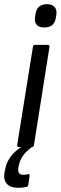

<svg xmlns="http://www.w3.org/2000/svg" viewBox="-57 -702 290 916"><path d="M34 0Q24 0 25 -10L100 -478Q101 -488 110 -488H171Q181 -488 179 -478L105 -10Q103 0 95 0ZM155 -571Q104 -571 110 -621L112 -632Q118 -682 167 -682Q191 -682 203 -669Q215 -656 212 -632L210 -621Q204 -571 155 -571ZM31 194Q-9 194 -25.5 173.5Q-42 153 -35 118L-32 104Q-17 25 80 -20L101 -5Q69 18 53 40.5Q37 63 32 91L30 101Q26 132 55 132Q65 132 76 129Q86 127 84 138L78 180Q76 189 68 190Q50 194 31 194Z"/></svg>

Font: Sofia Sans Condensed Medium
Style: Italic
Weight: 500
Italic angle: -9°
Designer: Botio Nikoltchev, Ani Petrova
Foundry: lettersoup
Version: Version 4.101; ttfautohint (v1.8.4.7-5d5b)